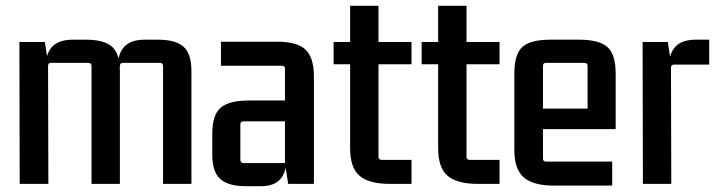

<svg xmlns="http://www.w3.org/2000/svg" viewBox="-20 -635 2469 663"><path d="M232 -498H277Q339 -498 366.5 -474Q394 -450 394 -389V0H296V-407Q296 -418 285 -418H156Q146 -418 146 -407L147 0H48L47 -490H135L146 -418L137 -399Q137 -448 159.5 -473Q182 -498 232 -498ZM480 -498H525Q586 -498 613.5 -474Q641 -450 641 -389V0H543V-407Q543 -418 532 -418H405Q394 -418 394 -407L391 -386L386 -399Q386 -448 408.5 -473Q431 -498 480 -498Z M879 8H829Q769 8 741 -16.5Q713 -41 713 -101V-173Q713 -238 742 -263Q771 -288 840 -288H976V-216H821Q810 -216 810 -206V-83Q810 -72 821 -72H964V-398Q964 -408 953 -408H743V-491H933Q1003 -492 1033.5 -465Q1064 -438 1064 -371V0H975L964 -72L970 -91Q970 -43 949 -17.5Q928 8 879 8Z M1401 -490V-413H1277L1287 -423V-93Q1287 -83 1298 -83H1401V0H1327Q1254 0 1221.5 -28Q1189 -56 1189 -123V-423L1199 -413H1132V-490H1199L1189 -480V-615H1287V-480L1277 -490Z M1705 -490V-413H1581L1591 -423V-93Q1591 -83 1602 -83H1705V0H1631Q1558 0 1525.5 -28Q1493 -56 1493 -123V-423L1503 -413H1436V-490H1503L1493 -480V-615H1591V-480L1581 -490Z M2094 6H1894Q1821 6 1788.5 -22.5Q1756 -51 1756 -117V-380Q1756 -448 1784 -473Q1812 -498 1881 -498H1979Q2048 -498 2077 -473Q2106 -448 2106 -380V-189H1843V-260H2009V-407Q2009 -418 1998 -418H1865Q1855 -418 1855 -407V-88Q1855 -77 1865 -77H2094Z M2383 -498H2429V-412H2308Q2297 -412 2297 -402L2298 0H2200L2199 -490H2286L2297 -418L2289 -399Q2289 -448 2311.5 -473Q2334 -498 2383 -498Z"/></svg>

Font: Gemunu Libre ExtraLight SemiBold
Style: Regular
Weight: 600
Version: Version 1.100